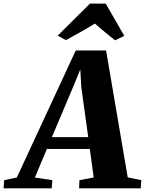

<svg xmlns="http://www.w3.org/2000/svg" viewBox="-100 -1018 784 1038"><path d="M-80.5 0 -77.5 -44 -9 -58.5 309.5 -745H473.5L590.5 -59L664 -44L661 0H327.5L329.5 -44L406.5 -58.5L385.5 -213H153.5L88.5 -58L183 -44L179.5 0ZM180.5 -276.5H377L339.5 -547.5L334 -642.5L300 -559ZM212 -825.5 386.5 -998.5H471.5L572 -824L522 -800Q494 -822 466.5 -845Q439 -868 413 -890.5Q375 -867 335 -844.5Q295 -822 256 -801Z"/></svg>

Font: Merriweather 48pt Black
Style: Italic
Weight: 900
Italic angle: -7.8°
Version: Version 2.101